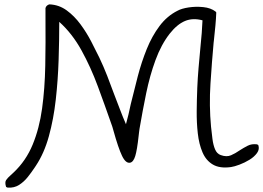

<svg xmlns="http://www.w3.org/2000/svg" viewBox="-20 -745 1204 878"><path d="M15 113 8 110Q1 89 8 78.5Q15 68 29 56Q32 53 35.5 50Q39 47 43 43Q99 -10 129.5 -84Q160 -158 172.5 -249Q185 -340 187 -444.5Q189 -549 188 -662Q188 -674 188 -685.5Q188 -697 188 -708Q191 -720 205 -725H207Q250 -723 285 -697.5Q320 -672 348 -634Q376 -596 397 -555.5Q418 -515 434 -482Q454 -440 470.5 -397.5Q487 -355 502 -314Q516 -278 529 -243.5Q542 -209 556 -177Q562 -198 567.5 -221.5Q573 -245 578 -269Q593 -331 610 -396Q627 -461 651 -520.5Q675 -580 709.5 -626Q744 -672 792 -696Q810 -706 842.5 -711Q875 -716 909.5 -712.5Q944 -709 966 -692L969 -688Q968 -660 965 -627.5Q962 -595 958 -559Q958 -556 957 -551Q949 -464 942.5 -363Q936 -262 945 -166Q948 -138 951.5 -110Q955 -82 963.5 -62Q972 -42 989 -36Q1016 -26 1036.5 -35Q1057 -44 1077 -58Q1094 -69 1112.5 -78.5Q1131 -88 1155 -85L1161 -82Q1168 -63 1155.5 -45.5Q1143 -28 1121 -14.5Q1099 -1 1075 8Q1051 17 1036 19Q985 26 953.5 7.5Q922 -11 906 -48.5Q890 -86 884.5 -135Q879 -184 879.5 -237Q880 -290 882 -339V-341Q884 -388 888 -434.5Q892 -481 896 -523Q900 -561 902.5 -593.5Q905 -626 906 -652Q862 -664 826 -649Q790 -634 756 -591Q717 -541 691 -470Q665 -399 648.5 -318.5Q632 -238 618 -156Q617 -149 616 -141Q615 -133 614 -124Q607 -59 598.5 -31.5Q590 -4 575 -1Q555 3 538 -32.5Q521 -68 499 -147Q496 -157 494 -164.5Q492 -172 490 -176Q460 -262 427.5 -350Q395 -438 352.5 -515Q310 -592 251 -645Q251 -561 248 -469.5Q245 -378 235 -289Q225 -200 203.5 -122Q182 -44 144 13Q142 16 138 22Q124 43 107 64.5Q90 86 67.5 100.5Q45 115 15 113Z"/></svg>

Font: Yuji Hentaigana Akebono
Style: Regular
Weight: 400
Designer: Kataoka Yuji
Foundry: Kinuta Font Factory
Version: Version 3.002